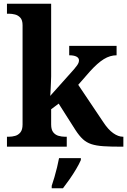

<svg xmlns="http://www.w3.org/2000/svg" viewBox="-20 -780 676 1021"><path d="M17 0V-53H29Q44 -53 60.5 -57.5Q77 -62 88.5 -76Q100 -90 100 -118V-646Q100 -673 88 -686Q76 -699 59.5 -703Q43 -707 29 -707H17V-760H252V-374Q252 -361 251 -343Q250 -325 249.5 -308.5Q249 -292 248 -281Q247 -270 247 -270L373 -411Q384 -424 390 -432.5Q396 -441 398 -447.5Q400 -454 400 -459Q400 -472 386.5 -479Q373 -486 348 -486V-536H600V-486Q583 -486 566 -481Q549 -476 532 -465.5Q515 -455 497 -439Q479 -423 459 -401L396 -329L529 -131Q555 -91 582 -72Q609 -53 633 -53H636V0H622Q567 0 529.5 -2.5Q492 -5 466 -13.5Q440 -22 420.5 -40Q401 -58 381 -89L292 -229L252 -199V-118Q252 -90 263.5 -76Q275 -62 292 -57.5Q309 -53 323 -53H335V0ZM255 208Q262 188 269.5 162Q277 136 283.5 109.5Q290 83 294 61H410V71Q401 92 385 119Q369 146 350.5 172.5Q332 199 315 221H255Z"/></svg>

Font: Noto Serif Tamil
Style: Bold
Weight: 700
Designer: Indian Type Foundry, Tom Grace, and the Monotype Design Team
Foundry: Monotype Imaging Inc.
Version: Version 2.003